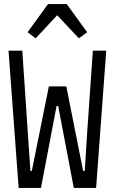

<svg xmlns="http://www.w3.org/2000/svg" viewBox="-20 -927 568 947"><path d="M309 -907 410 -768 369 -738 262 -852 156 -738 116 -768 217 -907ZM72 0 22 -677H90L116 -289L130 -84H137L221 -501H307L390 -84H398L411 -289L438 -677H504L454 0H344L267 -404H259L182 0Z"/></svg>

Font: PlemolJP
Style: Regular
Weight: 400
Monospace: yes
Version: v2.0.4; ttfautohint (v1.8.4.7-5d5b-dirty) -l 6 -r 45 -G 200 